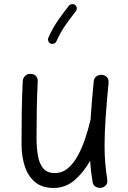

<svg xmlns="http://www.w3.org/2000/svg" viewBox="-20 -888 629 944"><path d="M513.7 -481.4Q503.9 -377 499 -303.2Q494.1 -229.5 494.1 -172.9Q494.1 -125.5 497.6 -85.7Q501 -45.9 507.3 -5.4Q509.8 11.2 501.5 21.5Q493.2 31.7 480.5 34.7Q466.3 38.1 451.9 31Q437.5 23.9 435.1 5.9Q430.7 -20 427.7 -45.4Q424.8 -70.8 423.3 -97.7Q391.6 -41.5 347.2 -2.7Q302.7 36.1 243.7 36.1Q186 36.1 151.4 6.3Q116.7 -23.4 101.3 -72.3Q85.9 -121.1 85.9 -178.2Q85.9 -254.4 86.9 -331.1Q87.9 -407.7 91.8 -489.3Q92.8 -502.9 102.5 -513.9Q112.3 -524.9 129.4 -524.9Q147.5 -524.9 157 -514.2Q166.5 -503.4 165.5 -488.8Q162.1 -419.4 160.9 -355.2Q159.7 -291 159.7 -209.5Q159.7 -160.2 166.7 -121.1Q173.8 -82 193.1 -59.6Q212.4 -37.1 249 -37.1Q285.6 -37.1 313.5 -60.5Q341.3 -84 362.3 -122.3Q383.3 -160.6 398.7 -206.5Q414.1 -252.4 424.8 -297.9Q425.3 -299.3 425.3 -300.3Q427.7 -340.3 431.6 -387Q435.5 -433.6 440.9 -488.3Q442.9 -505.9 455.6 -513.7Q468.3 -521.5 481.9 -520Q495.1 -519 505.1 -509.3Q515.1 -499.5 513.7 -481.4ZM349.6 -863.3Q356.4 -857.9 357.4 -848.9Q358.4 -839.8 353 -833Q325.7 -798.8 301.8 -764.4Q277.8 -730 257.3 -685.1Q253.9 -677.2 245.4 -673.8Q236.8 -670.4 228.5 -673.8Q220.7 -677.7 217.5 -686.3Q214.4 -694.8 217.8 -702.6Q239.7 -751.5 265.6 -788.6Q291.5 -825.7 318.8 -859.9Q324.2 -866.7 333.5 -867.7Q342.8 -868.7 349.6 -863.3Z"/></svg>

Font: Mikhak-DS2-FD Regular
Style: Regular
Weight: 400
Designer: Amin Abedi
Version: Version 3.4